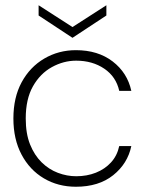

<svg xmlns="http://www.w3.org/2000/svg" viewBox="-20 -699 551 731"><path d="M269 12Q201 12 147 -20Q93 -52 62 -110.5Q31 -169 31 -248Q31 -328 62.5 -386Q94 -444 148.5 -476Q203 -508 269 -508Q353 -508 409 -465Q465 -422 480 -353H434Q422 -407 377 -437.5Q332 -468 270 -468Q222 -468 177.5 -443.5Q133 -419 105.5 -370.5Q78 -322 78 -248Q78 -190 94.5 -149Q111 -108 138.5 -81Q166 -54 200.5 -41Q235 -28 270 -28Q311 -28 345 -41.5Q379 -55 402.5 -80.5Q426 -106 434 -143H480Q466 -76 411 -32Q356 12 269 12ZM256 -555 127 -640V-679L256 -596L385 -679V-640Z"/></svg>

Font: DM Sans 36pt ExtraLight
Style: Regular
Weight: 250
Designer: Colophon Foundry, Jonny Pinhorn
Foundry: Colophon Foundry
Version: Version 4.004;gftools[0.9.30]